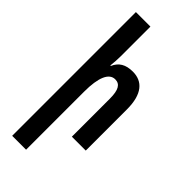

<svg xmlns="http://www.w3.org/2000/svg" viewBox="-312 -808 1094 1094"><g transform="rotate(45 235.0 -261.5)"><path d="M175 -760H58V237H170V-231C170 -345 196 -406 246 -406C284 -406 302 -376 302 -307V0H414V-332C414 -455 364 -508 286 -508C228 -508 193 -486 174 -442H170C173 -469 175 -496 175 -521Z"/></g></svg>

Font: Noto Sans Armenian ExtraCondensed SemiBold
Style: Regular
Weight: 600
Width: 2
Designer: Monotype Design Team
Foundry: Monotype Imaging Inc.
Version: Version 2.008